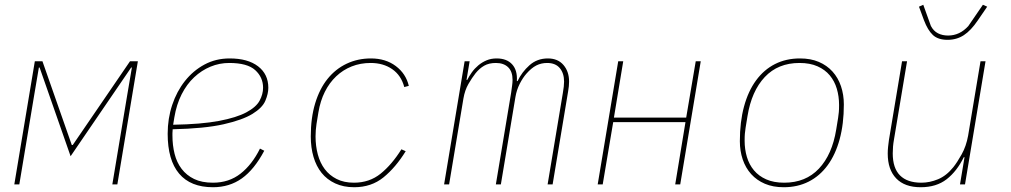

<svg xmlns="http://www.w3.org/2000/svg" viewBox="-20 -773 4240 805"><path d="M126 -516H158L281 -165H285L525 -516H558L472 0H451L513 -372L533 -490H530L276 -118L146 -490H143L123 -372L61 0H40Z M873 12Q779 12 731 -45Q683 -102 683 -212Q683 -276 702 -333Q721 -390 755.5 -433.5Q790 -477 837.5 -502.5Q885 -528 943 -528Q1019 -528 1062 -495Q1105 -462 1105 -405Q1105 -380 1092.5 -350.5Q1080 -321 1038.5 -295.5Q997 -270 917.5 -252Q838 -234 704 -231Q703 -223 703 -214.5Q703 -206 703 -205Q703 -164 712 -128Q721 -92 741.5 -65Q762 -38 794 -22.5Q826 -7 873 -7Q940 -7 988.5 -45Q1037 -83 1070 -150L1088 -141Q1046 -62 994 -25Q942 12 873 12ZM941 -509Q900 -509 862.5 -493.5Q825 -478 794 -449Q763 -420 741.5 -377.5Q720 -335 711 -281L706 -250Q824 -252 898 -266Q972 -280 1013 -302Q1054 -324 1068.5 -351Q1083 -378 1083 -405Q1083 -449 1050 -479Q1017 -509 941 -509Z M1465 12Q1420 12 1385.5 -4Q1351 -20 1328.5 -48Q1306 -76 1294.5 -115Q1283 -154 1283 -201Q1283 -279 1301.5 -340Q1320 -401 1353.5 -442.5Q1387 -484 1433.5 -506Q1480 -528 1535 -528Q1597 -528 1639.5 -496Q1682 -464 1694 -413L1675 -408Q1662 -457 1624.5 -483Q1587 -509 1534 -509Q1491 -509 1454.5 -494.5Q1418 -480 1389.5 -453Q1361 -426 1342 -388Q1323 -350 1315 -302L1307 -253Q1305 -238 1304 -227Q1303 -216 1303 -201Q1303 -161 1312.5 -125.5Q1322 -90 1341.5 -64Q1361 -38 1391.5 -22.5Q1422 -7 1464 -7Q1529 -7 1576 -45Q1623 -83 1663 -147L1681 -139Q1639 -71 1588 -29.5Q1537 12 1465 12Z M1842 0 1928 -516H1949L1936 -438H1939Q1947 -454 1958.5 -470Q1970 -486 1985.5 -499Q2001 -512 2020 -520Q2039 -528 2062 -528Q2105 -528 2127.5 -503Q2150 -478 2147 -433H2150Q2168 -471 2200 -499.5Q2232 -528 2277 -528Q2319 -528 2342.5 -500.5Q2366 -473 2366 -431Q2366 -422 2365 -411.5Q2364 -401 2362 -390L2297 0H2276L2340 -384Q2345 -412 2345 -431Q2345 -466 2327 -487.5Q2309 -509 2274 -509Q2249 -509 2228.5 -498.5Q2208 -488 2187 -464Q2172 -447 2159 -421.5Q2146 -396 2141 -366L2080 0H2059L2123 -384Q2125 -399 2127 -413Q2129 -427 2129 -438Q2129 -473 2110.5 -491Q2092 -509 2059 -509Q2030 -509 2010 -497.5Q1990 -486 1974 -466Q1959 -447 1944 -421Q1929 -395 1923 -360L1863 0Z M2572 -516H2593L2554 -280H2857L2897 -516H2918L2832 0H2811L2854 -261H2551L2507 0H2486Z M3266 12Q3221 12 3187 -2.5Q3153 -17 3129.5 -43Q3106 -69 3094 -104.5Q3082 -140 3082 -181Q3082 -262 3099.5 -326.5Q3117 -391 3150 -436Q3183 -481 3229.5 -504.5Q3276 -528 3334 -528Q3379 -528 3413 -513.5Q3447 -499 3470.5 -473Q3494 -447 3506 -411.5Q3518 -376 3518 -335Q3518 -254 3500.5 -189.5Q3483 -125 3450 -80Q3417 -35 3370.5 -11.5Q3324 12 3266 12ZM3268 -7Q3358 -7 3413.5 -66Q3469 -125 3486 -230L3494 -279Q3496 -293 3497 -303.5Q3498 -314 3498 -333Q3498 -369 3488.5 -401Q3479 -433 3459 -457Q3439 -481 3407.5 -495Q3376 -509 3332 -509Q3242 -509 3186.5 -450Q3131 -391 3114 -286L3106 -237Q3104 -223 3103 -212.5Q3102 -202 3102 -183Q3102 -147 3111.5 -115Q3121 -83 3141 -59Q3161 -35 3192.5 -21Q3224 -7 3268 -7Z M4024 -114H4021Q3992 -55 3949 -21.5Q3906 12 3840 12Q3773 12 3737.5 -25Q3702 -62 3702 -129Q3702 -143 3703.5 -157.5Q3705 -172 3707 -186L3762 -516H3783L3728 -187Q3723 -159 3723 -130Q3723 -68 3753.5 -37.5Q3784 -7 3843 -7Q3878 -7 3913 -21.5Q3948 -36 3977 -72Q3993 -92 4012 -126Q4031 -160 4039 -204L4091 -516H4112L4026 0H4005ZM3953 -606Q3913 -606 3891.5 -626Q3870 -646 3854 -688L3833 -745L3851 -753L3883 -664Q3894 -643 3912.5 -633.5Q3931 -624 3955 -624Q4004 -624 4040 -664L4101 -753L4119 -745L4080 -688Q4051 -645 4021 -625.5Q3991 -606 3953 -606Z"/></svg>

Font: IBM Plex Mono Thin
Style: Italic
Weight: 100
Italic angle: -9°
Monospace: yes
Designer: Mike Abbink, Paul van der Laan, Pieter van Rosmalen
Foundry: Bold Monday
Version: Version 2.3